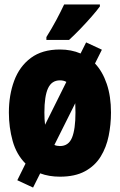

<svg xmlns="http://www.w3.org/2000/svg" viewBox="-20 -786 540 865"><path d="M129 59 58 26 95 -49Q54 -90 37 -151Q20 -212 20 -279Q20 -358 44 -422.5Q68 -487 119 -525Q170 -563 250 -563Q301 -563 343 -545L368 -595L439 -562L408 -500Q442 -464 461 -408Q480 -352 480 -279Q480 -225 469.5 -173.5Q459 -122 433.5 -80.5Q408 -39 363 -14.5Q318 10 250 10Q201 10 161 -5ZM180 -279Q180 -248 183 -224L279 -417Q267 -424 250 -424Q213 -424 196.5 -388.5Q180 -353 180 -279ZM250 -128Q289 -128 304.5 -166Q320 -204 320 -279Q320 -302 319 -321L225 -133Q236 -128 250 -128ZM189 -619Q214 -659 233.5 -695.5Q253 -732 269 -766H430V-757Q417 -739 393 -711.5Q369 -684 342 -656Q315 -628 291 -606H189Z"/></svg>

Font: Noto Sans Mono ExtraCondensed Black
Style: Regular
Weight: 900
Width: 2
Designer: Monotype Design Team
Foundry: Monotype Imaging Inc.
Version: Version 2.014